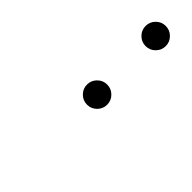

<svg xmlns="http://www.w3.org/2000/svg" viewBox="6 -887 343 343"><g transform="rotate(-45 177.0 -715.5)"><path d="M180.5 -690Q170 -690 162.5 -697.5Q155 -705 155 -715.5Q155 -726 162.5 -733.5Q170 -741 180.5 -741Q191 -741 198.5 -733.5Q206 -726 206 -715.5Q206 -705 198.5 -697.5Q191 -690 180.5 -690ZM328.5 -690Q318 -690 310.5 -697.5Q303 -705 303 -715.5Q303 -726 310.5 -733.5Q318 -741 328.5 -741Q339 -741 346.5 -733.5Q354 -726 354 -715.5Q354 -705 346.5 -697.5Q339 -690 328.5 -690Z"/></g></svg>

Font: Epilogue Thin
Style: Italic
Weight: 250
Italic angle: -12°
Designer: Tyler Finck
Foundry: Etcetera Type Co
Version: Version 2.112